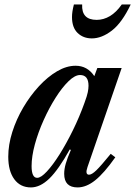

<svg xmlns="http://www.w3.org/2000/svg" viewBox="-20 -829 606 860"><path d="M118.5 10.5Q71 10.5 44 -26.2Q17 -63 17 -127Q17 -180.5 35 -237.5Q53 -294.5 84.2 -347.5Q115.5 -400.5 154.5 -442.8Q193.5 -485 235.8 -509.8Q278 -534.5 318.5 -534.5Q371.5 -534.5 402.5 -488L416 -524.5H525L372 -81Q360 -46.5 379 -46.5Q391 -46.5 411.5 -66.2Q432 -86 476 -140L496.5 -124.5Q446.5 -53.5 406.5 -21.5Q366.5 10.5 327.5 10.5Q267.5 10.5 267.5 -50.5Q267.5 -71.5 274.5 -96Q281.5 -120.5 297.5 -157.5L292.5 -159.5Q242 -69 201 -29.2Q160 10.5 118.5 10.5ZM146.5 -32.5Q163.5 -32.5 190 -61Q216.5 -89.5 246.8 -137.5Q277 -185.5 306.5 -245.5Q336 -305.5 358.5 -368.5Q370 -399.5 373.2 -415.8Q376.5 -432 376.5 -445Q376.5 -493 338.5 -493Q315.5 -493 286.8 -465Q258 -437 229 -391.2Q200 -345.5 175.5 -291Q151 -236.5 136.2 -182.5Q121.5 -128.5 121.5 -85Q121.5 -32.5 146.5 -32.5ZM391.5 -657Q353 -657 327.8 -681.2Q302.5 -705.5 302.5 -752.5Q302.5 -765 304.5 -778Q306.5 -791 311 -809H348Q344.5 -740 413 -740Q444 -740 472.2 -756.8Q500.5 -773.5 525.5 -809H565.5Q526.5 -727 481 -692Q435.5 -657 391.5 -657Z"/></svg>

Font: Libre Caslon Condensed SemiBold Italic
Style: Regular
Weight: 600
Italic angle: -22.583°
Designer: Pablo Impallari, Rodrigo Fuenzalida, Katja Schimmel, Ertekin Erdin
Foundry: Pablo Impallari, Rodrigo Fuenzalida
Version: Version 2.000; ttfautohint (v1.8.4.7-5d5b);gftools[0.9.33]